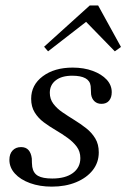

<svg xmlns="http://www.w3.org/2000/svg" viewBox="-20 -674 466 705"><path d="M170.2 11.3Q125.8 11.3 90.3 -1.6Q54.8 -14.5 34.7 -36.7Q14.5 -58.9 14.5 -87.1Q14.5 -108.9 26.2 -121.4Q37.9 -133.9 57.3 -133.9Q75 -133.9 84.7 -123Q94.4 -112.1 96.8 -91.9Q96.8 -85.5 97.2 -76.2Q97.6 -66.9 98.4 -61.3Q102.4 -37.9 119.8 -28.2Q137.1 -18.5 171.8 -18.5Q220.2 -18.5 247.6 -38.7Q275 -58.9 275 -93.5Q275 -117.7 261.7 -135.5Q248.4 -153.2 228.2 -167.7Q208.1 -182.3 184.7 -196Q161.3 -209.7 140.7 -225Q120.2 -240.3 107.3 -261.3Q94.4 -282.3 94.4 -311.3Q94.4 -362.1 137.1 -394Q179.8 -425.8 246.8 -425.8Q287.9 -425.8 320.6 -413.7Q353.2 -401.6 371.8 -381.5Q390.3 -361.3 390.3 -335.5Q390.3 -316.1 380.6 -304.4Q371 -292.7 352.4 -292.7Q337.1 -292.7 327 -302Q316.9 -311.3 314.5 -327.4Q313.7 -335.5 313.7 -344Q313.7 -352.4 312.9 -358.1Q310.5 -377.4 293.5 -386.7Q276.6 -396 245.2 -396Q206.5 -396 184.7 -379Q162.9 -362.1 162.9 -333.1Q162.9 -310.5 175.8 -293.1Q188.7 -275.8 209.3 -261.7Q229.8 -247.6 252.8 -233.5Q275.8 -219.4 296.4 -203.2Q316.9 -187.1 329.8 -165.7Q342.7 -144.4 342.7 -114.5Q342.7 -77.4 320.6 -49.2Q298.4 -21 259.3 -4.8Q220.2 11.3 170.2 11.3ZM156.5 -485.5 141.9 -502.4 309.7 -654H340.3L424.2 -501.6L401.6 -485.5L280.6 -609.7L317.7 -610.5Z"/></svg>

Font: Playfair 12pt Light
Style: Italic
Weight: 300
Italic angle: -15.6°
Designer: Claus Eggers Sørensen
Foundry: Claus Eggers Sørensen
Version: Version 2.000;gftools[0.9.28]